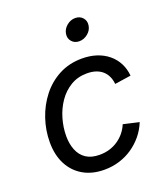

<svg xmlns="http://www.w3.org/2000/svg" viewBox="-138 -842 831 951"><g transform="rotate(-20 277.5 -366.0)"><path d="M250 11.7Q185.5 11.7 138.4 -15.6Q91.3 -43 65.9 -92.3Q40.5 -141.6 40.5 -208Q40.5 -271.5 60.8 -331.5Q81.1 -391.6 118.9 -439.7Q156.7 -487.8 210.4 -516.1Q264.2 -544.4 331.5 -544.4Q373 -544.4 408 -533Q442.9 -521.5 469 -500Q495.1 -478.5 510.5 -448.7Q525.9 -418.9 529.3 -382.3L443.8 -369.6Q441.9 -391.1 433.8 -408.9Q425.8 -426.8 411.6 -439.7Q397.5 -452.6 377 -459.7Q356.4 -466.8 329.6 -466.8Q280.8 -466.8 243.2 -444.1Q205.6 -421.4 179.7 -383.8Q153.8 -346.2 140.6 -300.5Q127.4 -254.9 127.4 -209Q127.4 -168 140.6 -135.3Q153.8 -102.5 181.4 -84.2Q209 -65.9 252.4 -65.9Q280.8 -65.9 305.4 -73.5Q330.1 -81.1 350.3 -95Q370.6 -108.9 386 -127.9Q401.4 -147 410.6 -169.4L493.2 -150.4Q478.5 -113.8 453.9 -84Q429.2 -54.2 397.5 -32.7Q365.7 -11.2 328.4 0.2Q291 11.7 250 11.7ZM349.6 -628.9Q325.2 -628.9 310.5 -645.8Q295.9 -662.6 299.8 -686.5Q303.7 -710.4 324 -727.3Q344.2 -744.1 368.7 -744.1Q393.6 -744.1 408.2 -727.3Q422.9 -710.4 418.9 -686.5Q415.5 -662.6 395 -645.8Q374.5 -628.9 349.6 -628.9Z"/></g></svg>

Font: Inter 20pt
Style: Italic
Weight: 400
Italic angle: -9.3988°
Version: Version 4.001;git-66647c0bb